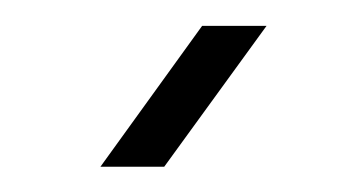

<svg xmlns="http://www.w3.org/2000/svg" viewBox="-20 -772 287 152"><path d="M59.5 -640 140 -751.5H191L110 -640Z"/></svg>

Font: Big Shoulders Stencil Text Light
Style: Regular
Weight: 300
Designer: Patric King
Foundry: XO Type Co
Version: Version 1.000